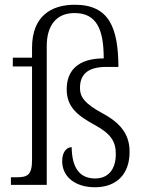

<svg xmlns="http://www.w3.org/2000/svg" viewBox="-20 -779 610 809"><path d="M380 10C469 10 526 -43 526 -139C526 -204 498 -255 413 -301C337 -342 317 -370 317 -408C317 -457 340 -497 428 -497H479C478 -661 441 -759 295 -759C196 -759 115 -711 115 -578V-536H34V-499H115V-106C115 -39 95 -32 46 -32H26V0H177V-586C177 -666 213 -724 294 -724C388 -724 417 -654 417 -533C307 -533 261 -480 261 -403C261 -326 309 -291 380 -252C448 -215 468 -182 468 -130C468 -64 435 -27 381 -27C314 -27 283 -74 282 -159C265 -159 242 -144 242 -100C242 -34 297 10 380 10Z"/></svg>

Font: Noto Serif Devanagari SemiCondensed Light
Style: Regular
Weight: 300
Width: 4
Designer: Universal Thirst, Indian Type Foundry and the Monotype Design Team
Foundry: Monotype Imaging Inc.
Version: Version 2.004